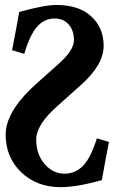

<svg xmlns="http://www.w3.org/2000/svg" viewBox="-20 -755 468 777"><path d="M309.1 -412.6 214.8 -328.1Q126.5 -251.5 126.5 -189.5Q126.5 -131.3 160.2 -91.8Q193.8 -52.2 240.7 -52.2Q285.6 -52.2 316.7 -84.7Q347.7 -117.2 372.1 -195.3L420.9 -180.7Q406.7 -107.9 392.1 -25.9Q290.5 2.4 225.1 2.4Q128.9 2.4 65.9 -57.9Q2.9 -118.2 2.9 -210.4Q2.9 -303.2 122.6 -412.1Q138.2 -426.3 170.7 -455.1Q203.1 -483.9 218.8 -498Q279.3 -551.8 279.3 -592.8Q279.3 -631.3 258.1 -655.8Q236.8 -680.2 201.7 -680.2Q160.2 -680.2 130.9 -647.9Q101.6 -615.7 78.1 -537.1L28.8 -551.8Q43.9 -627.4 57.6 -706.5Q159.2 -734.9 208.5 -734.9Q298.8 -734.9 349.1 -689Q399.4 -643.1 399.4 -569.8Q399.4 -493.2 309.1 -412.6Z"/></svg>

Font: Flanker
Style: Bold
Weight: 700
Designer: Flanker
Foundry: Flanker
Version: Version 2.021